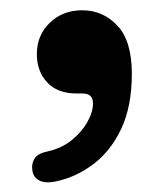

<svg xmlns="http://www.w3.org/2000/svg" viewBox="-20 -182 324 383"><path d="M133 4.5Q94.5 4.5 74 -17.8Q53.5 -40 53.5 -74Q53.5 -111.5 79.2 -136.5Q105 -161.5 144 -161.5Q185.5 -161.5 214.2 -130.8Q243 -100 243 -35Q243 30 221.8 75Q200.5 120 165.2 146.2Q130 172.5 88.5 180.5Q69 184 57.5 177.5Q46 171 44.5 157.5Q42.5 144.5 49 134.2Q55.5 124 75 120Q102.5 114 122.8 97.8Q143 81.5 154.2 61.5Q165.5 41.5 165.5 24.5Q165.5 4.5 145 4.5Z"/></svg>

Font: Fraunces 9pt SuperSoft SemiBold
Style: Regular
Weight: 600
Version: Version 1.000;[0bf87f6ff]